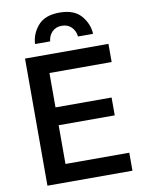

<svg xmlns="http://www.w3.org/2000/svg" viewBox="-106 -1079 846 1149"><g transform="rotate(-10 317.0 -504.0)"><path d="M161.1 -847.7Q164.1 -910.2 206.5 -959Q249 -1007.8 336.9 -1007.8Q425.8 -1007.8 468.3 -958.5Q510.7 -909.2 513.7 -847.7H421.9Q418.9 -880.9 396.5 -904.3Q374 -927.7 336.9 -927.7Q300.8 -927.7 278.3 -904.8Q255.9 -881.8 252.9 -847.7ZM86.9 0V-772.5H593.8V-662.1H215.8V-453.1H556.6V-344.7H215.8V-109.4H603.5V0Z"/></g></svg>

Font: Gothic A1
Style: Bold
Weight: 700
Version: Version 2.50